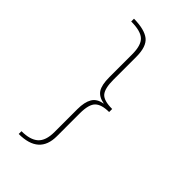

<svg xmlns="http://www.w3.org/2000/svg" viewBox="-263 -791 1027 1027"><g transform="rotate(45 250.0 -278.0)"><path d="M102 -693Q173 -693 201.5 -667Q230 -641 230 -572V-399Q230 -341 247.5 -314Q265 -287 308 -279V-278Q265 -271 247.5 -241Q230 -211 230 -158V15Q230 81 198.5 109Q167 137 102 137V158Q255 158 255 22V-151Q255 -219 279.5 -243Q304 -267 361 -267V-290Q297 -290 276 -315Q255 -340 255 -406V-579Q255 -656 219 -684.5Q183 -713 102 -714Z"/></g></svg>

Font: Noto Sans Mono UI Condensed Thin
Style: Regular
Weight: 250
Width: 3
Designer: Monotype Design team
Foundry: Monotype Imaging Inc.
Version: 1.000